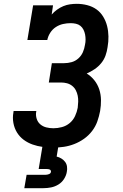

<svg xmlns="http://www.w3.org/2000/svg" viewBox="-20 -763 640 1003"><path d="M259 8Q231 8 203.5 4.5Q176 1 150.5 -8Q125 -17 104 -32.5Q83 -48 69 -70.5Q55 -93 50 -120.5Q45 -148 50 -175Q50 -177 50.5 -179Q51 -181 51 -183H170Q170 -182 169.5 -181Q169 -180 169 -179Q166 -161 171.5 -143Q177 -125 190.5 -113.5Q204 -102 222 -97.5Q240 -93 259 -93Q281 -93 303.5 -99Q326 -105 344 -120Q362 -135 372 -156.5Q382 -178 386 -200Q388 -216 388.5 -232Q389 -248 386 -263Q383 -278 376 -291.5Q369 -305 357 -314.5Q345 -324 330 -328Q315 -332 299 -332H235L251 -433H315Q335 -433 354.5 -438.5Q374 -444 389.5 -458Q405 -472 413 -490.5Q421 -509 424 -529Q427 -542 427 -556Q427 -570 424.5 -583Q422 -596 416 -608Q410 -620 400 -628Q390 -636 376.5 -639Q363 -642 349 -642Q329 -642 309 -637.5Q289 -633 271.5 -621.5Q254 -610 242.5 -592Q231 -574 227 -554H123L153 -735H257L250 -687Q262 -701 278 -712.5Q294 -724 311 -731Q328 -738 346 -740.5Q364 -743 381 -743Q409 -743 436 -736Q463 -729 484 -714Q505 -699 519 -676Q533 -653 539.5 -627Q546 -601 546.5 -573Q547 -545 542 -517Q539 -495 531.5 -473.5Q524 -452 509 -433.5Q494 -415 474 -401.5Q454 -388 433 -379Q456 -365 473 -343.5Q490 -322 498.5 -296Q507 -270 507.5 -241Q508 -212 503 -183Q498 -156 488.5 -129Q479 -102 461 -78.5Q443 -55 419 -38Q395 -21 368 -10.5Q341 0 313.5 4Q286 8 259 8ZM107 220 119 150H219Q227 150 236 146.5Q245 143 246 135Q246 135 246 135Q246 135 246 135Q247 131 245 127.5Q243 124 239.5 122.5Q236 121 232 120.5Q228 120 224 120H182L202 0H285L276 55Q289 58 300.5 65Q312 72 320 82.5Q328 93 330 107Q332 121 329 135Q326 154 314.5 172Q303 190 285 201Q267 212 247 216Q227 220 207 220Z"/></svg>

Font: Iosevka Etoile Oblique
Style: Bold
Weight: 700
Italic angle: -9°
Designer: Belleve Invis
Foundry: Belleve Invis
Version: Version 15.5.2; ttfautohint (v1.8.4)